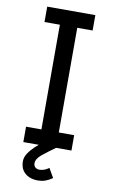

<svg xmlns="http://www.w3.org/2000/svg" viewBox="-99 -773 592 1009"><g transform="rotate(10 197.0 -269.0)"><path d="M68.4 -722.7V-640.6H150.4V-82H68.4V0H325.2V-82H243.2V-640.6H325.2V-722.7ZM227.1 109.9Q214.8 119.1 202.1 123.8Q189.5 128.4 176.3 128.4Q163.1 128.4 154.3 120.6Q145.5 112.8 145.5 99.6Q145.5 75.2 174.6 51.8Q203.6 28.3 243.2 0L204.1 -39.1Q193.8 -32.7 174.3 -18.6Q154.8 -4.4 133.8 14.9Q112.8 34.2 98.1 55.9Q83.5 77.6 83.5 99.6Q83.5 128.9 96.4 147.9Q109.4 167 130.6 176.3Q151.9 185.5 176.3 185.5Q199.7 185.5 217.5 179.2Q235.4 172.9 255.4 159.2Z"/></g></svg>

Font: Giphurs
Style: Regular
Weight: 400
Version: Version 2.010